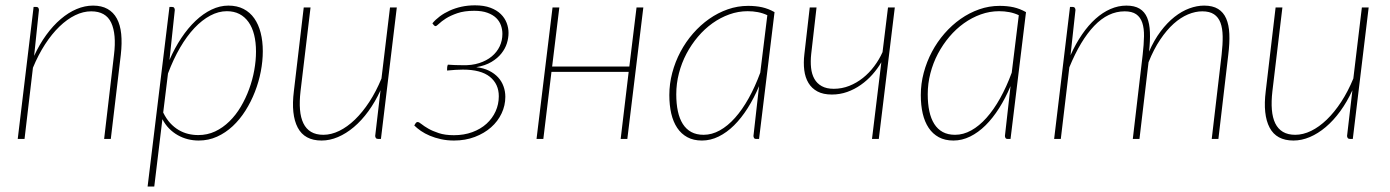

<svg xmlns="http://www.w3.org/2000/svg" viewBox="-20 -521 5212 720"><path d="M46.5 0 106 -495H116Q121.5 -495 123.8 -491.5Q126 -488 126 -483.5L108 -311.5Q128 -355 153.5 -390Q179 -425 207.8 -449.5Q236.5 -474 267.2 -487Q298 -500 329 -500Q361 -500 383.2 -487.5Q405.5 -475 418.2 -451.5Q431 -428 434.5 -393.8Q438 -359.5 433 -315.5L395.5 0H370.5L407.5 -315.5Q417 -393 397 -435.8Q377 -478.5 322 -478.5Q292 -478.5 261.8 -463.8Q231.5 -449 203 -421.5Q174.5 -394 149 -354.8Q123.5 -315.5 103.5 -267L72 0Z M533.5 178.5 615.5 -495H625Q631 -495 633.2 -491.5Q635.5 -488 635.5 -483.5L615.5 -296Q635 -341 660 -378.5Q685 -416 713.5 -443Q742 -470 773.2 -485Q804.5 -500 836.5 -500Q869 -500 893.2 -487.5Q917.5 -475 933.5 -452.2Q949.5 -429.5 957.5 -398Q965.5 -366.5 965.5 -329Q965.5 -292 958 -253Q950.5 -214 936 -176.8Q921.5 -139.5 900.5 -106.2Q879.5 -73 852.8 -48Q826 -23 794 -8.5Q762 6 725 6Q704 6 684.2 1Q664.5 -4 646.8 -14Q629 -24 614.2 -39Q599.5 -54 589 -74L558.5 178.5ZM830.5 -479Q799.5 -479 768.5 -462.5Q737.5 -446 709 -415.8Q680.5 -385.5 655.2 -342.2Q630 -299 610 -245.5L592 -99Q603.5 -75.5 618.2 -59.5Q633 -43.5 650 -33.5Q667 -23.5 685.5 -19Q704 -14.5 723.5 -14.5Q757.5 -14.5 786.8 -28.2Q816 -42 840.2 -65.8Q864.5 -89.5 883 -120.8Q901.5 -152 914.2 -186.8Q927 -221.5 933.5 -257.8Q940 -294 940 -327.5Q940 -362.5 933 -390.5Q926 -418.5 912 -438.2Q898 -458 877.8 -468.5Q857.5 -479 830.5 -479Z M1144.5 -493 1107 -179Q1102.5 -140 1105 -109.8Q1107.5 -79.5 1117.8 -58.5Q1128 -37.5 1146.5 -26.5Q1165 -15.5 1192.5 -15.5Q1222 -15.5 1252.2 -30.2Q1282.5 -45 1311 -72.5Q1339.5 -100 1365 -139Q1390.5 -178 1410.5 -226.5L1442.5 -493H1468L1408.5 0H1398Q1392 0 1389.5 -3.5Q1387 -7 1387 -11.5L1407 -182.5Q1387 -139 1361.5 -104Q1336 -69 1307 -44.5Q1278 -20 1247.2 -7Q1216.5 6 1186 6Q1122 6 1096.5 -42.5Q1071 -91 1082 -179L1119 -493Z M1601.5 -433.5Q1613 -447.5 1629.5 -459.8Q1646 -472 1666.2 -481.2Q1686.5 -490.5 1710.5 -495.8Q1734.5 -501 1761 -501Q1795 -501 1819 -492Q1843 -483 1858 -468.2Q1873 -453.5 1880 -435Q1887 -416.5 1887 -397.5Q1887 -378.5 1880.8 -358.5Q1874.5 -338.5 1860.2 -320.5Q1846 -302.5 1823 -288.8Q1800 -275 1766 -269Q1793.5 -266 1814 -255.8Q1834.5 -245.5 1848 -230.8Q1861.5 -216 1868.2 -197.2Q1875 -178.5 1875 -158Q1875 -125.5 1861 -95.8Q1847 -66 1821.5 -43.5Q1796 -21 1760.5 -7.5Q1725 6 1682.5 6Q1656.5 6 1633.8 1Q1611 -4 1592 -12Q1573 -20 1558.2 -30.2Q1543.5 -40.5 1533.5 -50.5L1539 -59.5Q1542 -63.5 1546 -63.5Q1551 -63.5 1560.5 -55.8Q1570 -48 1586 -38.8Q1602 -29.5 1625.5 -21.8Q1649 -14 1682 -14Q1720 -14 1751.2 -25.5Q1782.5 -37 1804.5 -57Q1826.5 -77 1838.5 -103.5Q1850.5 -130 1850.5 -160Q1850.5 -206 1817 -233Q1783.5 -260 1715.5 -260Q1701 -260 1687.2 -259Q1673.5 -258 1656.5 -256.5Q1656.5 -262 1656.8 -267.5Q1657 -273 1659.5 -278.5Q1673.5 -277.5 1687 -277Q1700.5 -276.5 1715 -276.5Q1749.5 -275.5 1777.2 -284.5Q1805 -293.5 1824.2 -309.5Q1843.5 -325.5 1853.8 -347.2Q1864 -369 1864 -394Q1864 -410.5 1858.5 -426Q1853 -441.5 1840.8 -453.5Q1828.5 -465.5 1808.2 -473Q1788 -480.5 1758.5 -480.5Q1721 -480.5 1695 -471.5Q1669 -462.5 1652.2 -451.8Q1635.5 -441 1626.2 -432Q1617 -423 1613 -423Q1610.5 -423 1607 -426.5L1601.5 -433.5Z M2392.5 -493 2332.5 0H2307.5L2337.5 -251.5H2048L2017.5 0H1992L2052 -493H2077.5L2050.5 -271.5H2340L2367 -493Z M2826.5 0H2815.5Q2809.5 0 2807.5 -3.8Q2805.5 -7.5 2805.5 -11.5L2826.5 -198Q2807.5 -153 2783.8 -115.5Q2760 -78 2732.8 -51Q2705.5 -24 2675 -9Q2644.5 6 2612.5 6Q2580.5 6 2557.5 -6.5Q2534.5 -19 2519.5 -41.5Q2504.5 -64 2497.2 -95.2Q2490 -126.5 2490 -164.5Q2490 -207 2501 -248.2Q2512 -289.5 2531.8 -326.8Q2551.5 -364 2579 -395.5Q2606.5 -427 2639.2 -450Q2672 -473 2709 -486Q2746 -499 2785.5 -499Q2814 -499 2837.8 -493.8Q2861.5 -488.5 2884.5 -475.5ZM2618.5 -15.5Q2649.5 -15.5 2679.2 -32Q2709 -48.5 2736.2 -79Q2763.5 -109.5 2787.5 -152.5Q2811.5 -195.5 2831 -248.5L2857.5 -464Q2840.5 -472 2822 -475.5Q2803.5 -479 2783.5 -479Q2748.5 -479 2715 -467Q2681.5 -455 2651.8 -433.8Q2622 -412.5 2597.2 -383.2Q2572.5 -354 2554.2 -319.5Q2536 -285 2526 -246.2Q2516 -207.5 2516 -167.5Q2516 -132 2522 -104Q2528 -76 2540.5 -56.2Q2553 -36.5 2572.2 -26Q2591.5 -15.5 2618.5 -15.5Z M3016.5 -493H3042L3022 -318.5Q3019 -290.5 3021.5 -266.8Q3024 -243 3033.8 -225.5Q3043.5 -208 3061.5 -198Q3079.5 -188 3106.5 -188Q3137 -188 3164.8 -199Q3192.5 -210 3216 -228.8Q3239.5 -247.5 3258.2 -272.5Q3277 -297.5 3289.5 -325.5L3310 -493H3335.5L3275.5 0H3250L3285 -287.5Q3271 -263.5 3251.5 -241.5Q3232 -219.5 3208.2 -202.8Q3184.5 -186 3157 -176.2Q3129.5 -166.5 3099.5 -166.5Q3067 -166.5 3045.5 -178Q3024 -189.5 3011.8 -209.8Q2999.5 -230 2996 -258Q2992.5 -286 2996.5 -318.5Z M3769.5 0H3758.5Q3752.5 0 3750.5 -3.8Q3748.5 -7.5 3748.5 -11.5L3769.5 -198Q3750.5 -153 3726.8 -115.5Q3703 -78 3675.8 -51Q3648.5 -24 3618 -9Q3587.5 6 3555.5 6Q3523.5 6 3500.5 -6.5Q3477.5 -19 3462.5 -41.5Q3447.5 -64 3440.2 -95.2Q3433 -126.5 3433 -164.5Q3433 -207 3444 -248.2Q3455 -289.5 3474.8 -326.8Q3494.5 -364 3522 -395.5Q3549.5 -427 3582.2 -450Q3615 -473 3652 -486Q3689 -499 3728.5 -499Q3757 -499 3780.8 -493.8Q3804.5 -488.5 3827.5 -475.5ZM3561.5 -15.5Q3592.5 -15.5 3622.2 -32Q3652 -48.5 3679.2 -79Q3706.5 -109.5 3730.5 -152.5Q3754.5 -195.5 3774 -248.5L3800.5 -464Q3783.5 -472 3765 -475.5Q3746.5 -479 3726.5 -479Q3691.5 -479 3658 -467Q3624.5 -455 3594.8 -433.8Q3565 -412.5 3540.2 -383.2Q3515.5 -354 3497.2 -319.5Q3479 -285 3469 -246.2Q3459 -207.5 3459 -167.5Q3459 -132 3465 -104Q3471 -76 3483.5 -56.2Q3496 -36.5 3515.2 -26Q3534.5 -15.5 3561.5 -15.5Z M3933 0 3992.5 -495H4002.5Q4008 -495 4010.5 -491.5Q4013 -488 4013 -483.5L3994.5 -314Q4014 -357.5 4037.8 -392Q4061.5 -426.5 4088.2 -450.5Q4115 -474.5 4144.2 -487.2Q4173.5 -500 4204 -500Q4234.5 -500 4253.5 -488.5Q4272.5 -477 4281.8 -454.8Q4291 -432.5 4292.2 -400.5Q4293.5 -368.5 4289 -327.5Q4308 -371 4332.5 -403.5Q4357 -436 4384.2 -457.5Q4411.5 -479 4440 -489.5Q4468.5 -500 4495.5 -500Q4527.5 -500 4547.8 -487.5Q4568 -475 4578.2 -451.5Q4588.5 -428 4590 -393.8Q4591.5 -359.5 4586 -315.5L4549 0H4524L4561 -315.5Q4565.5 -354.5 4565 -384.8Q4564.5 -415 4556.8 -435.8Q4549 -456.5 4532.5 -467.5Q4516 -478.5 4488.5 -478.5Q4462.5 -478.5 4435 -467Q4407.5 -455.5 4381.2 -432Q4355 -408.5 4330.8 -372.5Q4306.5 -336.5 4287 -287.5L4253 0H4228L4265 -315.5Q4269.5 -354.5 4270 -384.8Q4270.5 -415 4263.5 -435.8Q4256.5 -456.5 4240.8 -467.5Q4225 -478.5 4197.5 -478.5Q4135.5 -478.5 4083.5 -424.2Q4031.5 -370 3990 -268.5L3958 0Z M4789 -493 4751.5 -179Q4747 -140 4749.5 -109.8Q4752 -79.5 4762.2 -58.5Q4772.5 -37.5 4791 -26.5Q4809.5 -15.5 4837 -15.5Q4866.5 -15.5 4896.8 -30.2Q4927 -45 4955.5 -72.5Q4984 -100 5009.5 -139Q5035 -178 5055 -226.5L5087 -493H5112.5L5053 0H5042.5Q5036.5 0 5034 -3.5Q5031.5 -7 5031.5 -11.5L5051.5 -182.5Q5031.5 -139 5006 -104Q4980.5 -69 4951.5 -44.5Q4922.5 -20 4891.8 -7Q4861 6 4830.5 6Q4766.5 6 4741 -42.5Q4715.5 -91 4726.5 -179L4763.5 -493Z"/></svg>

Font: Lato Thin
Style: Italic
Weight: 200
Italic angle: -7°
Designer: Lukasz Dziedzic
Foundry: tyPoland Lukasz Dziedzic
Version: Version 2.007; 2014-02-27